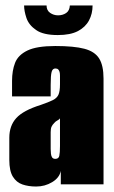

<svg xmlns="http://www.w3.org/2000/svg" viewBox="-20 -673 418 701"><path d="M112 8Q84 8 62 0.5Q40 -7 27 -28Q14 -49 14 -89V-170Q14 -214 39.5 -242Q65 -270 129 -290Q158 -300 173 -307.5Q188 -315 193.5 -327.5Q199 -340 199 -365V-397Q199 -405 197.5 -410.5Q196 -416 192.5 -419.5Q189 -423 182 -423Q172 -423 168.5 -410.5Q165 -398 165 -363V-321H24V-378Q24 -415 35 -443.5Q46 -472 80 -488.5Q114 -505 182 -505Q250 -505 288 -495Q326 -485 342 -459.5Q358 -434 358 -386V0H202V-49Q197 -24 170.5 -8Q144 8 112 8ZM182 -93Q194 -93 196.5 -104Q199 -115 199 -140V-241Q197 -237 190 -233.5Q183 -230 178 -224Q171 -217 168 -210Q165 -203 165 -190V-129Q165 -120 166 -111.5Q167 -103 170.5 -98Q174 -93 182 -93ZM191 -545Q138 -545 111.5 -563.5Q85 -582 76.5 -607.5Q68 -633 68 -653H150Q150 -635 163 -626Q176 -617 192 -617Q209 -617 221.5 -625.5Q234 -634 235 -653H318Q318 -623 305 -598.5Q292 -574 264.5 -559.5Q237 -545 191 -545Z"/></svg>

Font: Alumni Sans Thin Black
Style: Regular
Weight: 900
Version: Version 1.018